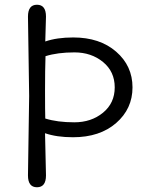

<svg xmlns="http://www.w3.org/2000/svg" viewBox="-20 -780 607 810"><path d="M98 -40 103 -375 98 -710Q98 -760 136 -760Q174 -760 174 -710Q174 -692 171 -605Q220 -622 289 -622Q401 -622 470 -562Q539 -502 539 -411.5Q539 -321 470 -261Q401 -201 288 -201Q219 -201 170 -218L174 -40Q174 10 136 10Q98 10 98 -40ZM172 -543Q170 -487 170 -397.5Q170 -308 171 -280Q222 -264 293.5 -264Q365 -264 414.5 -304.5Q464 -345 464 -411.5Q464 -478 414.5 -518.5Q365 -559 294 -559Q223 -559 172 -543Z"/></svg>

Font: Delius Swash Caps
Style: Regular
Weight: 400
Designer: Natalia Raices
Foundry: Natalia Raices
Version: Version 1.002